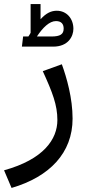

<svg xmlns="http://www.w3.org/2000/svg" viewBox="-50 -676 433 947"><path d="M7 251C195 196 308 78 308 -91C308 -192 279 -293 255 -359L161 -325C209 -220 233 -158 233 -84C233 11 165 110 -30 164ZM58 -446H212C287 -446 312 -497 312 -534C312 -584 279 -623 230 -623C203 -623 178 -612 150 -581V-656H101V-514C98 -508 94 -502 90 -496H64ZM132 -496C161 -540 194 -572 226 -572C253 -572 264 -557 264 -535C264 -507 247 -496 203 -496Z"/></svg>

Font: FiraGO Unicode
Style: Regular
Weight: 400
Designer: bBox Type
Foundry: bBox Type GmbH
Version: Version 1.001;PS 001.001;hotconv 1.0.88;makeotf.lib2.5.64775